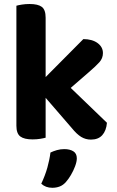

<svg xmlns="http://www.w3.org/2000/svg" viewBox="-20 -679 575 945"><path d="M266.9 -193.2 164.3 -259.2 390.2 -486.6Q434.1 -486.3 460.4 -467Q486.6 -447.6 486.6 -417.8Q486.6 -392.4 469.3 -372.9Q451.9 -353.4 416 -322.6ZM169.4 -238.4 282.9 -289.9 506.4 -74.7Q503 -35.6 483.3 -13.7Q463.7 8.1 427.6 8.1Q401.3 8.1 379.5 -5.2Q357.8 -18.5 333.4 -48.6ZM60.7 -265.2 204.6 -261.7V-1.3Q195.3 1.4 177.9 4.3Q160.4 7.1 139.9 7.1Q99 7.1 79.8 -7.4Q60.7 -21.9 60.7 -60.1ZM204.6 -187.2 60.7 -190.7V-650.8Q69.9 -653.6 87.5 -656.4Q105.1 -659.3 125.7 -659.3Q167.2 -659.3 185.9 -645.1Q204.6 -630.9 204.6 -592ZM304.6 216.6Q290.9 232.3 274 238.8Q257 245.3 237.5 245.3Q204.4 245.3 183.1 225.2Q202 185.2 213 146.4Q223.9 107.7 228.3 71.8Q242.3 65 260 59.9Q277.8 54.9 296.3 54.9Q323.6 54.9 340.9 65.6Q358.1 76.3 358.1 100.5Q358.1 116.5 349.7 139.1Q341.3 161.7 329 182.4Q316.7 203.2 304.6 216.6Z"/></svg>

Font: Baloo Bhaina 2
Style: Regular
Weight: 400
Designer: Yesha Goshar, Manish Minz, Shuchita Grover and Ek Type
Foundry: Ek Type
Version: Version 1.700